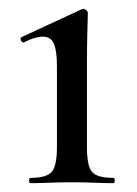

<svg xmlns="http://www.w3.org/2000/svg" viewBox="-20 -415 310 435"><path d="M49 0Q46 0 46 -6Q46 -12 49 -12Q85 -12 97 -25.5Q109 -39 109 -81V-265Q109 -300 102 -316Q95 -332 77 -332Q69 -332 58.5 -329Q48 -326 34 -319Q30 -318 27.5 -323.5Q25 -329 29 -331L165 -394Q168 -395 169 -395Q172 -395 175.5 -392Q179 -389 179 -385Q179 -376 178 -346Q177 -316 177 -267V-81Q177 -39 188.5 -25.5Q200 -12 237 -12Q240 -12 240 -6Q240 0 237 0Q219 0 194.5 -1Q170 -2 143 -2Q116 -2 92 -1Q68 0 49 0Z"/></svg>

Font: Cormorant Light Medium
Style: Regular
Weight: 500
Version: Version 4.000